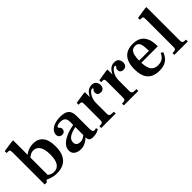

<svg xmlns="http://www.w3.org/2000/svg" viewBox="122 -1576 2473 2473"><g transform="rotate(-45 1358.0 -339.5)"><path d="M303 11Q266 11 236.5 4.5Q207 -2 182 -12Q157 -22 131 -32L187 -74Q198 -62 210 -53Q222 -44 234.5 -39Q247 -34 260.5 -31.5Q274 -29 287 -29Q347 -29 378.5 -76.5Q410 -124 410 -221Q410 -318 379.5 -366.5Q349 -415 290 -415Q272 -415 257 -410Q242 -405 225.5 -394Q209 -383 185 -365L193 -419Q209 -436 233 -449.5Q257 -463 287.5 -471.5Q318 -480 352 -480Q438 -480 485.5 -422.5Q533 -365 533 -248Q533 -158 505 -101Q477 -44 425.5 -16.5Q374 11 303 11ZM85 0V-584Q85 -616 78 -625Q71 -634 43 -634H25V-668L172 -690H200V-26H145L123 0ZM197 -414V-427H206V-414Z M963 10Q939 10 922 5.5Q905 1 896 -13.5Q887 -28 887 -57V-345Q886 -384 866.5 -406.5Q847 -429 794 -429Q775 -429 759 -425Q743 -421 734 -415Q725 -409 725 -403Q725 -393 732 -386.5Q739 -380 746 -372Q753 -364 753 -347Q753 -322 738.5 -307.5Q724 -293 698 -293Q672 -293 656 -309Q640 -325 640 -351Q640 -384 663.5 -412.5Q687 -441 733 -459Q779 -477 845 -477Q922 -477 961 -445.5Q1000 -414 1000 -330V-108Q1000 -68 1008.5 -54Q1017 -40 1036 -40Q1045 -40 1051 -42.5Q1057 -45 1064 -48L1074 -21Q1059 -12 1033 -1Q1007 10 963 10ZM737 10Q686 10 649.5 -15Q613 -40 613 -90Q613 -137 648.5 -176.5Q684 -216 750 -244.5Q816 -273 907 -287V-249Q814 -231 770 -202Q726 -173 726 -125Q726 -95 744 -78.5Q762 -62 800 -62Q825 -62 844.5 -71.5Q864 -81 879.5 -93.5Q895 -106 906 -115V-74Q887 -56 862 -36.5Q837 -17 806.5 -3.5Q776 10 737 10Z M1114 0V-33Q1144 -33 1157.5 -37.5Q1171 -42 1174.5 -53Q1178 -64 1178 -83V-372Q1178 -399 1172.5 -408.5Q1167 -418 1150 -418H1120V-452L1264 -475H1292V-388H1295V-83Q1295 -62 1300.5 -51.5Q1306 -41 1323.5 -37Q1341 -33 1378 -33V0ZM1290 -272V-380Q1296 -393 1306 -410Q1316 -427 1331 -443.5Q1346 -460 1367.5 -470.5Q1389 -481 1417 -481Q1463 -481 1482 -455Q1501 -429 1501 -397Q1501 -365 1484.5 -346Q1468 -327 1436 -327Q1409 -327 1393.5 -341Q1378 -355 1378 -380Q1378 -398 1384 -407Q1390 -416 1396 -421.5Q1402 -427 1402 -432Q1402 -435 1399.5 -438.5Q1397 -442 1389 -442Q1376 -442 1360 -429.5Q1344 -417 1329 -394Q1314 -371 1304.5 -340.5Q1295 -310 1295 -275Z M1526 0V-33Q1556 -33 1569.5 -37.5Q1583 -42 1586.5 -53Q1590 -64 1590 -83V-372Q1590 -399 1584.5 -408.5Q1579 -418 1562 -418H1532V-452L1676 -475H1704V-388H1707V-83Q1707 -62 1712.5 -51.5Q1718 -41 1735.5 -37Q1753 -33 1790 -33V0ZM1702 -272V-380Q1708 -393 1718 -410Q1728 -427 1743 -443.5Q1758 -460 1779.5 -470.5Q1801 -481 1829 -481Q1875 -481 1894 -455Q1913 -429 1913 -397Q1913 -365 1896.5 -346Q1880 -327 1848 -327Q1821 -327 1805.5 -341Q1790 -355 1790 -380Q1790 -398 1796 -407Q1802 -416 1808 -421.5Q1814 -427 1814 -432Q1814 -435 1811.5 -438.5Q1809 -442 1801 -442Q1788 -442 1772 -429.5Q1756 -417 1741 -394Q1726 -371 1716.5 -340.5Q1707 -310 1707 -275Z M2166 10Q2059 10 2005 -51Q1951 -112 1951 -233Q1951 -316 1976 -371Q2001 -426 2048.5 -453Q2096 -480 2165 -480Q2224 -480 2264 -462Q2304 -444 2328 -411.5Q2352 -379 2363 -336Q2374 -293 2374 -242V-229H2036V-269H2252Q2252 -321 2246.5 -359.5Q2241 -398 2223.5 -419Q2206 -440 2169 -440Q2136 -440 2114.5 -421Q2093 -402 2083 -361.5Q2073 -321 2073 -257Q2073 -212 2079 -174.5Q2085 -137 2099.5 -109.5Q2114 -82 2140.5 -67.5Q2167 -53 2208 -53Q2242 -53 2267 -63.5Q2292 -74 2310 -94Q2328 -114 2340 -143L2371 -125Q2358 -93 2336 -62Q2314 -31 2273.5 -10.5Q2233 10 2166 10Z M2446 0V-33Q2476 -33 2490 -37.5Q2504 -42 2507.5 -53Q2511 -64 2511 -83V-586Q2511 -614 2505 -623.5Q2499 -633 2482 -633H2452V-667L2599 -690H2627V-83Q2627 -63 2631.5 -52Q2636 -41 2649.5 -37Q2663 -33 2691 -33V0Z"/></g></svg>

Font: Frank Ruhl Libre Medium
Style: Regular
Weight: 500
Designer: Yanek Iontef
Foundry: Fontef
Version: Version 6.004